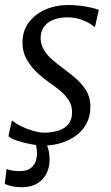

<svg xmlns="http://www.w3.org/2000/svg" viewBox="-24 -586 454 786"><path d="M365 -476.5H361Q351 -487.5 320 -501.2Q289 -515 252 -515Q221.5 -515 197.5 -506.2Q173.5 -497.5 159 -480.2Q144.5 -463 142.5 -436.5Q141 -408 153.8 -385.2Q166.5 -362.5 187.2 -344.2Q208 -326 229 -310.5Q253.5 -292 280.5 -270Q307.5 -248 326.8 -218.5Q346 -189 346 -148Q346 -110.5 330.5 -81Q315 -51.5 288 -31.5Q261 -11.5 226.5 -0.8Q192 10 153.5 10Q132 10 102 4.2Q72 -1.5 46 -10.2Q20 -19 10.5 -28.5L24.5 -91.5H27.5Q39.5 -80.5 62.5 -69.2Q85.5 -58 111.2 -50.5Q137 -43 157 -43Q184.5 -43 210.8 -50Q237 -57 254 -75.5Q271 -94 271 -127Q271 -156 255.5 -178.5Q240 -201 217.5 -218.8Q195 -236.5 174 -251Q155 -264 130 -286.8Q105 -309.5 86.5 -340.8Q68 -372 68 -412Q68 -459.5 93.8 -494Q119.5 -528.5 162.2 -547Q205 -565.5 255.5 -565.5Q281.5 -565.5 306.8 -562.2Q332 -559 351.8 -554.2Q371.5 -549.5 380.5 -545.5ZM63.5 180.5Q43 180.5 24 176.2Q5 172 -4.5 166L3 105.5Q9.5 109 24.2 111.8Q39 114.5 55.5 114.5Q87 114.5 102.5 101.8Q118 89 122.8 72.2Q127.5 55.5 127.5 44.5Q127.5 26 124.5 13Q121.5 0 117 -10.5L137 -12.5L158.5 -10.5Q167.5 3 173.2 22.8Q179 42.5 179 69Q179 98.5 166.5 124Q154 149.5 128.5 165Q103 180.5 63.5 180.5Z"/></svg>

Font: Merriweather 24pt Light
Style: Italic
Weight: 300
Italic angle: -7.8°
Version: Version 2.101